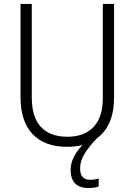

<svg xmlns="http://www.w3.org/2000/svg" viewBox="-20 -800 682 973"><path d="M386 54Q386 111 437 111Q450 111 461.5 109Q473 107 480 105V145Q470 149 457 151Q444 153 428 153Q385 153 361.5 130.5Q338 108 338 61Q338 26 355 -6Q372 -38 398 -65Q362 -56 320 -56Q206 -56 145 -120.5Q84 -185 84 -308V-780H141V-308Q141 -206 187.5 -156.5Q234 -107 322 -107Q407 -107 454 -156.5Q501 -206 501 -304V-780H558V-306Q558 -233 535.5 -181Q513 -129 470 -98Q433 -59 409.5 -22.5Q386 14 386 54Z"/></svg>

Font: Noto Sans Malayalam UI SemiCondensed Light
Style: Regular
Weight: 300
Width: 4
Designer: Jelle Bosma - Monotype Design Team
Foundry: Monotype Imaging Inc.
Version: Version 2.104; ttfautohint (v1.8.4.7-5d5b)